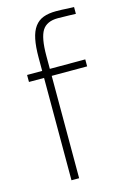

<svg xmlns="http://www.w3.org/2000/svg" viewBox="-115 -793 557 848"><g transform="rotate(-15 164.0 -369.5)"><path d="M103 -468H34V-500H103V-561Q103 -611 110 -645Q117 -679 132.5 -700Q148 -721 172 -730Q196 -739 230 -739Q243 -739 257.5 -738.5Q272 -738 284 -737Q298 -736 312 -736V-705Q296 -705 281 -706Q268 -706 254.5 -706.5Q241 -707 230 -707Q179 -707 158.5 -674.5Q138 -642 138 -560V-500H300V-468H138V0H103Z"/></g></svg>

Font: Panefresco 1wt
Style: Regular
Weight: 250
Version: Version 1.000